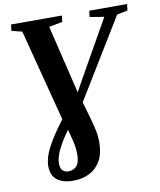

<svg xmlns="http://www.w3.org/2000/svg" viewBox="-99 -820 902 1085"><g transform="rotate(-10 352.5 -278.0)"><path d="M234 187.5Q172 187.5 139.8 160.8Q107.5 134 107.5 81.5Q107.5 53.5 119.5 19Q131.5 -15.5 161.2 -64Q191 -112.5 244 -183L323 -263L380.5 -366.5L566 -694L484 -707.5L488 -743H705L701 -707L639.5 -694L327 -182.5L272 -127.5Q231 -72.5 208.8 -34.2Q186.5 4 178 30.5Q169.5 57 169.5 78Q169.5 105.5 182 118Q194.5 130.5 216 130.5Q244.5 130.5 262.5 111Q280.5 91.5 280.5 44Q280.5 19.5 276.5 -5.2Q272.5 -30 261.5 -69L249 -116.5L236.5 -147.5L95 -692.5L35 -707L39.5 -743H331L327 -707L249.5 -692.5L349 -279L358 -251.5L389 -145.5Q403 -97 409 -65.2Q415 -33.5 415 -2Q415 61.5 391.5 103.5Q368 145.5 327 166.5Q286 187.5 234 187.5Z"/></g></svg>

Font: Merriweather 72pt
Style: Bold Italic
Weight: 700
Italic angle: -7.8°
Version: Version 2.101